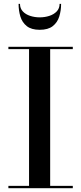

<svg xmlns="http://www.w3.org/2000/svg" viewBox="-20 -998 430 1018"><path d="M24.5 0V-12.5H134V-737.5H24.5V-750H366V-737.5H246V-12.5H366V0ZM190.5 -840Q146.5 -840 122 -859.5Q97.5 -879 88 -910.5Q78.5 -942 78.5 -977.5H86Q86 -953.5 101 -937.5Q116 -921.5 140 -913.8Q164 -906 190.5 -906Q217.5 -906 241.5 -913.8Q265.5 -921.5 280.8 -937.5Q296 -953.5 296 -977.5H304Q304 -942 294.2 -910.5Q284.5 -879 259.8 -859.5Q235 -840 190.5 -840Z"/></svg>

Font: Bodoni Moda 18pt Medium
Style: Regular
Weight: 500
Designer: Owen Earl
Foundry: indestructible type
Version: Version 2.004